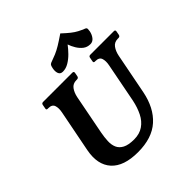

<svg xmlns="http://www.w3.org/2000/svg" viewBox="-234 -1070 1254 1254"><g transform="rotate(-45 393.0 -443.0)"><path d="M775 -660Q788 -660 786 -647L781 -620Q778 -607 765 -607H759Q726 -607 708.5 -583Q691 -559 684 -524L629 -242Q605 -121 531.5 -55Q458 11 328 11Q197 11 139 -53.5Q81 -118 103 -233L160 -524Q167 -559 159 -583Q151 -607 117 -607H111Q98 -607 101 -620L106 -647Q108 -660 121 -660H391Q405 -660 403 -647L398 -620Q395 -607 381 -607H376Q343 -607 325.5 -583Q308 -559 301 -524L248 -251Q241 -214 239.5 -180.5Q238 -147 249 -121.5Q260 -96 288.5 -81Q317 -66 369 -66Q419 -66 454 -90Q489 -114 510 -156Q531 -198 542 -251L595 -524Q602 -559 594 -583Q586 -607 552 -607H547Q534 -607 537 -620L542 -647Q544 -660 557 -660ZM500 -812Q482 -788 458.5 -764Q435 -740 408 -724Q381 -708 353 -708Q330 -708 323 -726.5Q316 -745 321 -770Q323 -781 326.5 -790Q330 -799 339 -803Q370 -814 395 -824.5Q420 -835 448 -852Q476 -869 517 -897Q547 -869 568.5 -852Q590 -835 610 -824.5Q630 -814 657 -803Q665 -799 665 -790Q665 -781 663 -770Q658 -745 643.5 -726.5Q629 -708 607 -708Q578 -708 557.5 -724Q537 -740 522.5 -764Q508 -788 500 -812Z"/></g></svg>

Font: Young Serif Light
Style: Italic
Weight: 300
Italic angle: -10.979°
Designer: Bastien Sozeau
Foundry: NBR — Bastien Sozeau
Version: Version 5.001